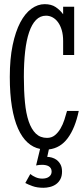

<svg xmlns="http://www.w3.org/2000/svg" viewBox="-20 -703 404 919"><path d="M356.9 -171.9Q339.8 -89.8 304.4 -42Q269 5.9 213.9 12.2L206.1 47.9Q216.3 47.9 228.5 51.3Q240.7 54.7 251.5 62.7Q262.2 70.8 269.5 84.2Q276.9 97.7 276.9 118.2Q276.9 140.1 268.8 155Q260.7 169.9 247.8 179Q234.9 188 219 191.9Q203.1 195.8 188 195.8Q157.2 195.8 135.3 187.7Q113.3 179.7 101.1 172.9L125 129.9Q136.2 139.2 150.9 145.5Q165.5 151.9 182.1 151.9Q203.1 151.9 215.1 142.6Q227.1 133.3 227.1 118.2Q227.1 108.9 223.1 102.5Q219.2 96.2 212.6 92.5Q206.1 88.9 198 87.4Q189.9 85.9 181.2 85.9Q166.5 85.9 152.8 88.9L171.9 9.8Q138.7 3.4 112.1 -20.8Q85.4 -44.9 66.4 -87.4Q47.4 -129.9 37.1 -191.7Q26.9 -253.4 26.9 -335Q26.9 -421.4 40.5 -486.8Q54.2 -552.2 77.1 -595.7Q100.1 -639.2 130.4 -661.1Q160.6 -683.1 193.8 -683.1Q225.6 -683.1 246.3 -669.2Q267.1 -655.3 282.2 -634.8V-670.9H335V-439.9H282.2V-506.8Q282.2 -536.1 275.6 -558.6Q269 -581.1 257.8 -596.4Q246.6 -611.8 231.7 -619.9Q216.8 -627.9 200.2 -627.9Q172.4 -627.9 152.3 -607.4Q132.3 -586.9 119.4 -548.8Q106.4 -510.7 100.3 -456.5Q94.2 -402.3 94.2 -335Q94.2 -267.6 99.4 -213.6Q104.5 -159.7 117.4 -121.8Q130.4 -84 151.6 -63.5Q172.9 -43 205.1 -43Q227.1 -43 242.7 -55.7Q258.3 -68.4 269.5 -87.6Q280.8 -106.9 288.1 -129.4Q295.4 -151.9 300.8 -171.9H356.9Z"/></svg>

Font: Stint Ultra Condensed
Style: Regular
Weight: 400
Width: 1
Designer: Astigmatic (AOETI)
Foundry: Astigmatic (AOETI)
Version: Version 1.000